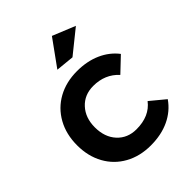

<svg xmlns="http://www.w3.org/2000/svg" viewBox="-216 -876 996 996"><g transform="rotate(-45 282.0 -377.5)"><path d="M309 -425Q244 -425 203.5 -381Q163 -337 163 -267Q163 -195 203.5 -151Q244 -107 309 -107Q405 -107 453 -170L534 -103Q498 -51 439 -23Q380 5 302 5Q223 5 161.5 -29Q100 -63 66 -124.5Q32 -186 32 -266Q32 -347 66.5 -409Q101 -471 162.5 -505Q224 -539 304 -539Q377 -539 434.5 -513.5Q492 -488 528 -441L449 -366Q395 -425 309 -425ZM341 -760 466 -709 338 -606 237 -616Z"/></g></svg>

Font: Montserrat Medium
Style: Regular
Weight: 500
Designer: Julieta Ulanovsky
Foundry: Julieta Ulanovsky
Version: Version 6.001